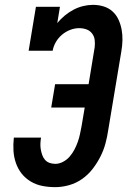

<svg xmlns="http://www.w3.org/2000/svg" viewBox="-20 -763 540 791"><path d="M208 8Q180 8 154.5 3Q129 -2 107 -15Q85 -28 69.5 -47.5Q54 -67 45.5 -91.5Q37 -116 35.5 -142.5Q34 -169 37 -196H149Q147 -184 146.5 -171.5Q146 -159 148 -147.5Q150 -136 154 -124.5Q158 -113 165.5 -104.5Q173 -96 184 -92Q195 -88 208 -88Q224 -88 240 -96.5Q256 -105 267.5 -118.5Q279 -132 287 -147.5Q295 -163 300.5 -178.5Q306 -194 309.5 -210.5Q313 -227 316 -243L329 -320H191L207 -416H345L370 -568Q372 -584 370 -599Q368 -614 359 -625.5Q350 -637 336 -642Q322 -647 306 -647Q288 -647 269.5 -640Q251 -633 235.5 -620Q220 -607 210 -589.5Q200 -572 197 -554H98L128 -735H227L216 -668Q230 -685 247 -699Q264 -713 283 -723Q302 -733 322.5 -738Q343 -743 363 -743Q386 -743 407 -736.5Q428 -730 443.5 -716Q459 -702 468 -682.5Q477 -663 481 -641.5Q485 -620 484.5 -597.5Q484 -575 480 -552L426 -228Q422 -200 414.5 -172Q407 -144 393.5 -117.5Q380 -91 361.5 -67Q343 -43 318 -25.5Q293 -8 264 0Q235 8 208 8Z"/></svg>

Font: Iosevka Curly Slab
Style: Bold Italic
Weight: 700
Italic angle: -9°
Monospace: yes
Designer: Belleve Invis
Foundry: Belleve Invis
Version: Version 22.1.2; ttfautohint (v1.8.4)